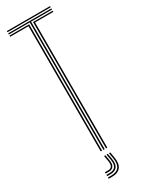

<svg xmlns="http://www.w3.org/2000/svg" viewBox="-245 -835 774 1016"><g transform="rotate(-30 142.0 -327.0)"><path d="M138 0V-779H10V-786H274V-779H146V0ZM122 0V-765H10V-772H130V0ZM154 0V-772H274V-765H162V0ZM10 -793V-800H274V-793ZM155 30H163L169 65.5Q175.5 104.8 159.2 125.6Q143 146.5 106 146.5H86V138.5H106Q139 138.5 153 120Q167 101.5 161 65.5ZM125 30H133L139 65.5Q143 88.8 134.1 101.6Q125.2 114.5 106 114.5H86V106.5H106Q121.5 106.5 128 95.9Q134.5 85.2 131 65.5ZM140 30H148L154 65.5Q159.2 97 146.9 113.8Q134.5 130.5 106 130.5H86V122.5H106Q130.5 122.5 140.6 108.1Q150.8 93.8 146 65.5Z"/></g></svg>

Font: Big Shoulders Inline Text SC Thin
Style: Regular
Weight: 100
Designer: Patric King
Foundry: XO Type Co
Version: Version 2.002